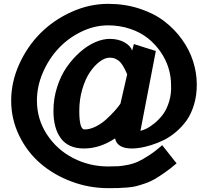

<svg xmlns="http://www.w3.org/2000/svg" viewBox="-20 -790 1105 998"><path d="M416 -18.1Q335.4 -18.6 296.6 -70.6Q257.8 -122.6 257.8 -213.9Q257.8 -277.8 276.9 -337.4Q295.9 -397 326.9 -441.4Q357.9 -485.8 396.2 -519.5Q434.6 -553.2 474.6 -570.6Q514.6 -587.9 549.8 -587.9Q595.7 -587.9 627.4 -569.6Q659.2 -551.3 667 -526.9L675.8 -561L790 -524.9Q710 -113.8 710 -109.9Q723.1 -112.8 741.5 -121.6Q759.8 -130.4 783.7 -149.9Q807.6 -169.4 826.9 -195.1Q846.2 -220.7 858.9 -261.5Q871.6 -302.2 869.1 -349.1Q869.1 -393.6 855.5 -437.5Q841.8 -481.4 814.2 -521.2Q786.6 -561 748.3 -591.6Q710 -622.1 656.5 -640.1Q603 -658.2 542 -658.2Q470.7 -658.2 402.3 -625Q334 -591.8 283.7 -537.8Q233.4 -483.9 202.6 -412.4Q171.9 -340.8 171.9 -267.1Q171.9 -170.4 223.9 -91.1Q275.9 -11.7 360.4 31.7Q444.8 75.2 542 75.2Q574.7 75.2 594.7 74Q614.7 72.8 644.3 66.9Q673.8 61 698.5 49.6Q723.1 38.1 755.6 16.8Q788.1 -4.4 823.2 -35.2L897.9 59.1Q866.7 85.9 837.4 106.4Q808.1 127 784.7 140.6Q761.2 154.3 733.9 163.6Q706.5 172.9 687.7 177.7Q668.9 182.6 640.1 184.8Q611.3 187 593.5 187.5Q575.7 188 542 188Q442.9 188 350.8 153.3Q258.8 118.7 189.7 59.1Q120.6 -0.5 79.3 -85.9Q38.1 -171.4 38.1 -267.1Q38.1 -363.3 79.6 -455.6Q121.1 -547.9 189.5 -616.7Q257.8 -685.5 351.1 -727.8Q444.3 -770 542 -770Q627.9 -770 703.1 -745.8Q778.3 -721.7 832.5 -680.7Q886.7 -639.6 925.5 -585.7Q964.4 -531.7 983.6 -471.7Q1002.9 -411.6 1002.9 -350.1Q1002.9 -293.5 988.3 -245.4Q973.6 -197.3 950 -164.1Q926.3 -130.9 894.8 -104.2Q863.3 -77.6 831.5 -62Q799.8 -46.4 766.8 -36.1Q733.9 -25.9 709.5 -22Q685.1 -18.1 666 -18.1Q588.9 -18.1 578.1 -70.8Q499.5 -18.1 416 -18.1ZM392.1 -213.9Q392.1 -118.7 418 -117.2Q445.8 -116.7 476.3 -131.6Q506.8 -146.5 532.5 -169.9Q558.1 -193.4 575.9 -213.4Q593.8 -233.4 606 -251Q606.4 -252 641.1 -403.8Q629.4 -432.1 617.4 -450.4Q605.5 -468.8 593.5 -476.8Q581.5 -484.9 572 -487.5Q562.5 -490.2 549.8 -490.2Q525.4 -490.2 498 -469.7Q470.7 -449.2 447 -414.3Q423.3 -379.4 407.7 -326.2Q392.1 -272.9 392.1 -213.9Z"/></svg>

Font: Junction Bold
Style: Bold
Weight: 700
Designer: Caroline Hadilaksono
Foundry: Caroline Hadilaksono
Version: Version 001.001